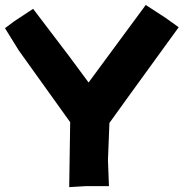

<svg xmlns="http://www.w3.org/2000/svg" viewBox="-29 -727 740 774"><path d="M558.6 -707 328.1 -394.5 250 -500 104.5 -691.4 27.3 -640.6 -8.8 -613.3 46.9 -523.4 253.9 -234.4 250 27.3 316.4 23.4H410.2L406.2 -82L412.1 -231.4L490.2 -339.8L691.4 -617.2L636.7 -656.2Z"/></svg>

Font: MaokenAssortedSans-Lite
Style: Lite
Weight: 400
Version: Version 1.400